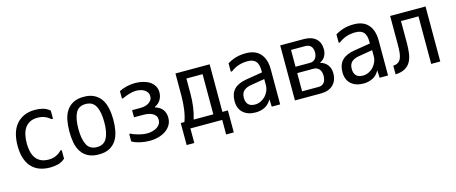

<svg xmlns="http://www.w3.org/2000/svg" viewBox="-41 -1069 4083 1719"><g transform="rotate(-15 2000.0 -209.5)"><path d="M437 -127V-47Q407 -21 372.5 -12Q338 -3 299 -3Q184 -3 124.5 -71Q65 -139 65 -267Q65 -328 79.5 -378Q94 -428 123.5 -463Q153 -498 196.5 -517.5Q240 -537 298 -537Q337 -537 370.5 -528Q404 -519 434 -494V-418H422Q393 -442 364.5 -452.5Q336 -463 301 -463Q259 -463 230 -447.5Q201 -432 183.5 -405.5Q166 -379 158 -343.5Q150 -308 150 -268Q150 -226 158 -190.5Q166 -155 184 -129.5Q202 -104 231.5 -89.5Q261 -75 305 -75Q376 -75 425 -127Z M750 -3Q690 -3 650.5 -24Q611 -45 587.5 -81Q564 -117 555 -165.5Q546 -214 546 -270Q546 -326 555.5 -374.5Q565 -423 588.5 -459Q612 -495 651 -516Q690 -537 750 -537Q808 -537 847.5 -516Q887 -495 910.5 -459Q934 -423 944 -374Q954 -325 954 -270Q954 -215 944.5 -166.5Q935 -118 911.5 -81.5Q888 -45 849 -24Q810 -3 750 -3ZM750 -71Q815 -71 842.5 -123.5Q870 -176 870 -270Q870 -366 842.5 -418Q815 -470 750 -470Q684 -470 657 -418.5Q630 -367 630 -270Q630 -176 657 -123.5Q684 -71 750 -71Z M1434 -160Q1434 -123 1417 -94Q1400 -65 1370.5 -44.5Q1341 -24 1302 -13.5Q1263 -3 1219 -3Q1175 -3 1130.5 -13.5Q1086 -24 1058 -41V-110H1070Q1084 -102 1102.5 -95.5Q1121 -89 1140 -84Q1159 -79 1177.5 -76Q1196 -73 1211 -73Q1239 -73 1263.5 -79Q1288 -85 1306.5 -96.5Q1325 -108 1335.5 -125.5Q1346 -143 1346 -166Q1346 -187 1336 -201.5Q1326 -216 1308.5 -225.5Q1291 -235 1268.5 -239Q1246 -243 1222 -243H1138V-309H1220Q1239 -309 1258.5 -314Q1278 -319 1293.5 -329Q1309 -339 1318.5 -353.5Q1328 -368 1328 -387Q1328 -408 1318 -423.5Q1308 -439 1292 -449Q1276 -459 1255.5 -463.5Q1235 -468 1214 -468Q1188 -468 1152.5 -457.5Q1117 -447 1089 -433H1077V-502Q1109 -519 1148.5 -528Q1188 -537 1226 -537Q1263 -537 1297.5 -528.5Q1332 -520 1358 -503.5Q1384 -487 1400 -461Q1416 -435 1416 -401Q1416 -364 1398 -333Q1380 -302 1343 -285V-280Q1389 -266 1411.5 -235.5Q1434 -205 1434 -160Z M1598 -320V-526H1915V-85H1966V119H1895V-16H1600V119H1529V-85H1563Q1581 -133 1589.5 -194.5Q1598 -256 1598 -320ZM1831 -85V-457H1681V-318Q1681 -251 1673 -195Q1665 -139 1649 -85Z M2353 -215V-272L2233 -252Q2184 -245 2158.5 -223Q2133 -201 2133 -156Q2133 -116 2153.5 -94.5Q2174 -73 2216 -73Q2244 -73 2269 -85Q2294 -97 2312.5 -116.5Q2331 -136 2342 -162Q2353 -188 2353 -215ZM2081 -413V-491Q2121 -515 2161.5 -526.5Q2202 -538 2253 -538Q2341 -538 2386.5 -486Q2432 -434 2432 -341V-16H2354L2351 -83H2349Q2326 -41 2287.5 -22Q2249 -3 2203 -3Q2130 -3 2087.5 -41.5Q2045 -80 2045 -149Q2045 -218 2082 -257.5Q2119 -297 2197 -310L2349 -335V-349Q2349 -412 2324.5 -438.5Q2300 -465 2249 -465Q2207 -465 2169 -453.5Q2131 -442 2092 -413Z M2964 -163Q2964 -94 2923 -55Q2882 -16 2811 -16H2569V-526H2787Q2858 -526 2898 -491Q2938 -456 2938 -390Q2938 -357 2922 -328Q2906 -299 2875 -286V-283Q2918 -270 2941 -239Q2964 -208 2964 -163ZM2786 -306Q2818 -306 2836 -328Q2854 -350 2854 -385Q2854 -423 2835.5 -442.5Q2817 -462 2783 -462H2652V-306ZM2874 -164Q2874 -202 2855 -224.5Q2836 -247 2804 -247H2652V-78H2806Q2838 -78 2856 -100.5Q2874 -123 2874 -164Z M3353 -215V-272L3233 -252Q3184 -245 3158.5 -223Q3133 -201 3133 -156Q3133 -116 3153.5 -94.5Q3174 -73 3216 -73Q3244 -73 3269 -85Q3294 -97 3312.5 -116.5Q3331 -136 3342 -162Q3353 -188 3353 -215ZM3081 -413V-491Q3121 -515 3161.5 -526.5Q3202 -538 3253 -538Q3341 -538 3386.5 -486Q3432 -434 3432 -341V-16H3354L3351 -83H3349Q3326 -41 3287.5 -22Q3249 -3 3203 -3Q3130 -3 3087.5 -41.5Q3045 -80 3045 -149Q3045 -218 3082 -257.5Q3119 -297 3197 -310L3349 -335V-349Q3349 -412 3324.5 -438.5Q3300 -465 3249 -465Q3207 -465 3169 -453.5Q3131 -442 3092 -413Z M3500 -88Q3527 -90 3544.5 -101Q3562 -112 3571.5 -132.5Q3581 -153 3584.5 -184Q3588 -215 3588 -257V-526H3916V-16H3832V-457H3670V-255Q3670 -202 3664 -158Q3658 -114 3640 -81.5Q3622 -49 3588.5 -30Q3555 -11 3500 -8Z"/></g></svg>

Font: D2Coding
Style: Regular
Weight: 400
Monospace: yes
Designer: Yong-Rak Park; Jeong-Hwan Yoon; Sang-Min Lee;
Foundry: NHN Corporation
Version: Version 1.3.2; Build 20180524